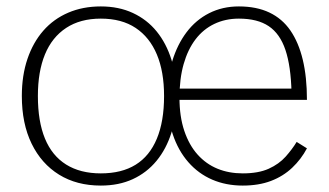

<svg xmlns="http://www.w3.org/2000/svg" viewBox="-20 -567 1026 598"><path d="M539 -263Q539 -204 554 -159.5Q569 -115 595.5 -85.5Q622 -56 657.5 -41.5Q693 -27 736 -27Q785 -27 817 -41.5Q849 -56 869.5 -79Q890 -102 904 -125L936 -105Q918 -71 890 -44.5Q862 -18 824 -3.5Q786 11 736 11Q684 11 641 -7.5Q598 -26 566.5 -62Q535 -98 518 -149Q501 -200 501 -264Q501 -325 516.5 -376.5Q532 -428 561 -466.5Q590 -505 631.5 -526Q673 -547 724 -547Q779 -547 819 -528Q859 -509 884.5 -472Q910 -435 923 -381Q936 -327 936 -256H517V-291H904L888 -279Q886 -361 869 -411.5Q852 -462 817 -485.5Q782 -509 724 -509Q682 -509 647.5 -492.5Q613 -476 589 -444.5Q565 -413 552 -367.5Q539 -322 539 -263ZM530 -268Q530 -205 514 -154Q498 -103 467.5 -66Q437 -29 393.5 -9Q350 11 294 11Q219 11 164 -23Q109 -57 78.5 -119.5Q48 -182 48 -268Q48 -332 65.5 -383.5Q83 -435 115 -471.5Q147 -508 192.5 -527.5Q238 -547 294 -547Q350 -547 394 -526.5Q438 -506 468 -469Q498 -432 514 -381Q530 -330 530 -268ZM98 -268Q98 -189 120 -135.5Q142 -82 186 -54.5Q230 -27 294 -27Q359 -27 402.5 -54Q446 -81 468.5 -135Q491 -189 491 -268Q491 -344 468.5 -397.5Q446 -451 402.5 -480Q359 -509 294 -509Q230 -509 186 -480Q142 -451 120 -397.5Q98 -344 98 -268Z"/></svg>

Font: Roboto Serif 20pt Thin
Style: Regular
Weight: 250
Version: Version 1.008